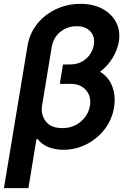

<svg xmlns="http://www.w3.org/2000/svg" viewBox="-43 -757 642 981"><path d="M367.7 -737.3Q432.6 -737.3 480 -712.2Q527.3 -687 550.3 -643.1Q573.2 -599.1 564 -543.5Q557.1 -502 532.5 -461.2Q507.8 -420.4 468.3 -390.6Q514.2 -361.8 531.5 -313Q548.8 -264.2 539.6 -208Q529.3 -145.5 491.7 -96.7Q454.1 -47.9 398.9 -19.8Q343.8 8.3 280.3 8.3Q242.7 8.3 208.5 -3.7Q174.3 -15.6 148.4 -46.9L143.1 -44.9L102.1 204.1H-22.9L97.7 -522.9Q108.4 -587.4 147.5 -635.5Q186.5 -683.6 244.1 -710.4Q301.8 -737.3 367.7 -737.3ZM277.8 -420.9 279.3 -427.7H314Q351.6 -427.7 377.4 -442.9Q403.3 -458 418 -481Q432.6 -503.9 436.5 -527.3Q443.4 -568.8 418.9 -596.2Q394.5 -623.5 348.6 -623Q302.7 -623.5 266.4 -595Q230 -566.4 221.2 -516.6L171.4 -214.4Q165.5 -168.5 192.1 -135.5Q218.8 -102.5 274.9 -102.5Q331.5 -102.5 370.1 -136Q408.7 -169.4 416.5 -216.8Q424.3 -265.1 396 -296.9Q367.7 -328.6 317.4 -328.6H262.7L264.6 -339.8V-341.8Z"/></svg>

Font: Inter Display Semi Bold
Style: Italic
Weight: 600
Italic angle: -9.39999°
Designer: Rasmus Andersson
Foundry: rsms
Version: Version 4.000;git-4fc901f